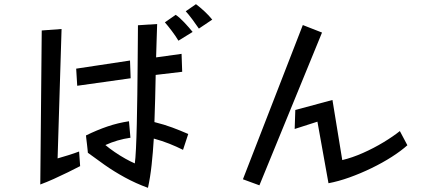

<svg xmlns="http://www.w3.org/2000/svg" viewBox="-20 -863 2040 920"><path d="M933 -726Q921 -744 902 -769.5Q883 -795 870 -809L919 -843Q939 -828 960 -808.5Q981 -789 997 -769ZM835 -668Q822 -690 803 -715Q784 -740 770 -756L822 -792Q841 -779 863.5 -755Q886 -731 903 -710ZM857 -145Q825 -161 791 -174.5Q757 -188 717 -199Q713 -133 706.5 -73Q700 -13 689 37Q631 16 578 -13Q525 -42 480.5 -73.5Q436 -105 401 -131Q401 -131 400 -142.5Q399 -154 397 -170Q395 -186 393.5 -199Q392 -212 392 -214Q445 -240 495 -257Q545 -274 598 -282L605 -203Q542 -194 485 -168Q504 -152 529.5 -134.5Q555 -117 581 -102.5Q607 -88 626 -80Q629 -100 631.5 -150.5Q634 -201 635.5 -268.5Q637 -336 638 -409.5Q639 -483 639.5 -551Q640 -619 640.5 -670Q641 -721 641 -742L733 -748Q732 -711 730.5 -670.5Q729 -630 728 -588L850 -605L853 -519L726 -504Q725 -448 723.5 -391Q722 -334 720 -278Q768 -266 805.5 -252Q843 -238 882 -221ZM364 -67Q339 -54 305.5 -37.5Q272 -21 237.5 -5.5Q203 10 173 21L180 -717L275 -724L256 -104Q278 -110 308 -119.5Q338 -129 359 -137ZM345 -534 603 -573 606 -488 350 -452Z M1431 -743 1523 -707 1223 25 1144 -4ZM1932 -167Q1902 -140 1857.5 -111.5Q1813 -83 1760.5 -57.5Q1708 -32 1655 -13Q1602 6 1554 15L1501 -280L1392 -245L1395 -336L1573 -384L1620 -96Q1667 -107 1719 -130Q1771 -153 1818 -181.5Q1865 -210 1896 -235Z"/></svg>

Font: Stick
Style: Regular
Weight: 400
Designer: Fontworks Inc.
Foundry: Fontworks Inc.
Version: Version 1.100